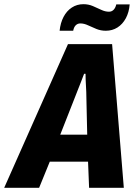

<svg xmlns="http://www.w3.org/2000/svg" viewBox="-60 -898 664 918"><path d="M-40 0 265 -687H476L532 0H366L361 -125H178L127 0ZM228 -254H357L353 -432Q353 -444 352.5 -458Q352 -472 351 -487.5Q350 -503 349.5 -517.5Q349 -532 349 -545H342Q336 -528 327.5 -507Q319 -486 311.5 -466.5Q304 -447 298 -432ZM225 -751Q229 -789 244 -817.5Q259 -846 283.5 -862Q308 -878 339 -878Q363 -878 384 -869Q405 -860 424 -851Q443 -842 461 -842Q474 -842 483 -851Q492 -860 496 -877H560Q557 -839 541.5 -810.5Q526 -782 501.5 -766.5Q477 -751 446 -751Q422 -751 401 -759.5Q380 -768 361 -777Q342 -786 324 -786Q311 -786 302 -777Q293 -768 290 -751Z"/></svg>

Font: Archivo Condensed ExtraBold
Style: Italic
Weight: 800
Width: 3
Italic angle: -10°
Designer: Hector Gatti
Foundry: Omnibus-Type
Version: Version 2.001